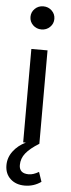

<svg xmlns="http://www.w3.org/2000/svg" viewBox="-62 -741 368 993"><g transform="rotate(5 122.0 -244.0)"><path d="M3 0ZM60 -650Q60 -675 78 -692.5Q96 -710 122 -710Q148 -710 166 -692.5Q184 -675 184 -650Q184 -625 166 -607.5Q148 -590 122 -590Q96 -590 78 -607.5Q60 -625 60 -650ZM79 -485H163V0H79ZM3 125Q3 85 28 52Q53 19 93 0H163Q116 29 94 56.5Q72 84 72 118Q72 162 122 162Q145 162 174 145L191 195Q153 222 106 222Q60 222 31.5 195.5Q3 169 3 125Z"/></g></svg>

Font: Niramit
Style: Regular
Weight: 400
Version: Version 1.000; ttfautohint (v1.6)